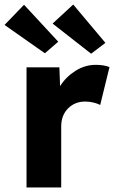

<svg xmlns="http://www.w3.org/2000/svg" viewBox="-46 -827 513 847"><path d="M71 0V-530H216L219 -447Q245 -488 287 -514.5Q329 -541 376 -541Q394 -541 409.5 -538.5Q425 -536 437 -531L396 -364Q385 -370 367 -374.5Q349 -379 330 -379Q284 -379 254 -348.5Q224 -318 224 -269V0ZM356 -590 186 -723 277 -807 419 -638ZM152 -592 -26 -717 60 -806 211 -643Z"/></svg>

Font: Readex Pro bold
Style: Bold
Weight: 700
Designer: Bonnie Shaver-Troup, Thomas Jockin
Foundry: Lexend
Version: Version 1.200; ttfautohint (v1.8.3)